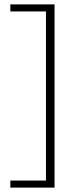

<svg xmlns="http://www.w3.org/2000/svg" viewBox="-20 -731 375 873"><path d="M228 122H27V90H189V-679H27V-711H228Z"/></svg>

Font: Ysabeau Infant Light
Style: Regular
Weight: 300
Designer: Christian Thalmann (Catharsis Fonts)
Version: Version 0.003